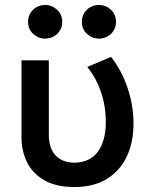

<svg xmlns="http://www.w3.org/2000/svg" viewBox="-20 -738 609 773"><path d="M280 15Q206 15 158.8 -12Q111.5 -39 89 -84.5Q66.5 -130 66.5 -186V-495H176.5V-197.5Q176.5 -140.5 204.2 -111.8Q232 -83 280 -83Q312 -83.5 335.8 -95.2Q359.5 -107 375 -128.5Q390.5 -150 398.2 -180Q406 -210 406 -246.5Q406 -287.5 397.8 -326.8Q389.5 -366 372.8 -402Q356 -438 331.5 -468.5L427 -509Q471 -453 494.2 -382.2Q517.5 -311.5 517.5 -241Q517.5 -165 490.2 -107.5Q463 -50 410 -17.5Q357 15 280 15ZM162 -582.5Q134.5 -582.5 113.8 -601.5Q93 -620.5 93 -650Q93 -670 102.5 -685.5Q112 -701 127.8 -709.5Q143.5 -718 162 -718Q189 -718 209.8 -699Q230.5 -680 230.5 -650Q230.5 -630 221 -614.8Q211.5 -599.5 195.8 -591Q180 -582.5 162 -582.5ZM378.5 -582.5Q351 -582.5 330.2 -601.5Q309.5 -620.5 309.5 -650Q309.5 -670 319 -685.5Q328.5 -701 344.2 -709.5Q360 -718 378.5 -718Q405.5 -718 426.2 -699Q447 -680 447 -650Q447 -630 437.5 -614.8Q428 -599.5 412.2 -591Q396.5 -582.5 378.5 -582.5Z"/></svg>

Font: Geologica EX
Style: Regular
Weight: 400
Designer: Sindre Bremnes, Frode Helland
Foundry: Monokrom Skriftforlag AS
Version: Version 1.010;gftools[0.9.28]